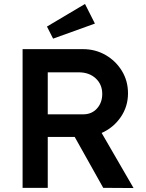

<svg xmlns="http://www.w3.org/2000/svg" viewBox="-20 -948 738 969"><path d="M94 0V-700H399Q461 -700 512.5 -670.5Q564 -641 595 -590.5Q626 -540 626 -477Q626 -410 589 -356.5Q552 -303 493 -277L654 1L501 0L357 -257H221V0ZM221 -371H400Q443 -371 469.5 -400.5Q496 -430 496 -474Q496 -522 463 -552.5Q430 -583 377 -583H221ZM248 -753 217 -814 409 -928 459 -829Z"/></svg>

Font: Readex Pro Medium
Style: Regular
Weight: 500
Designer: Bonnie Shaver-Troup, Thomas Jockin
Foundry: Lexend
Version: Version 1.204; ttfautohint (v1.8.4.7-5d5b)